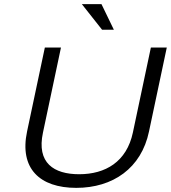

<svg xmlns="http://www.w3.org/2000/svg" viewBox="-20 -900 827 929"><path d="M197 -670 111 -264C73 -85 172 9 349 9C526 9 664 -86 701 -264L787 -670H710L623 -259C593 -117 490 -57 363 -57C241 -57 156 -111 188 -259L275 -670ZM376 -880 474 -756H531L471 -880Z"/></svg>

Font: LT Wave Light
Style: Italic
Weight: 300
Designer: Daniel Lyons
Version: Version 2.5 (Glyphs App)